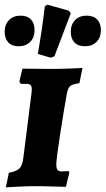

<svg xmlns="http://www.w3.org/2000/svg" viewBox="-25 -797 452 822"><path d="M216 -93Q216 -76 221.5 -69.5Q227 -63 239 -63Q251 -63 258.5 -64Q266 -65 268 -65L272 -58L257 3Q242 3 202.5 1.5Q163 0 128 0Q97 0 55 2Q13 4 0 5L13 -57Q47 -64 59 -76.5Q71 -89 75 -122L110 -399Q111 -405 111 -415Q111 -428 105.5 -433Q100 -438 86 -438H64Q62 -440 58 -448L71 -503L195 -502Q231 -502 271.5 -503.5Q312 -505 328 -506L315 -441Q286 -437 276.5 -429.5Q267 -422 262 -400Q249 -330 232.5 -222.5Q216 -115 216 -93ZM208 -556 192 -550 137 -566Q155 -669 167 -770L178 -777L270 -751L278 -740ZM-5 -661Q-5 -692 13.5 -711Q32 -730 63 -730Q92 -730 107.5 -713.5Q123 -697 123 -668Q123 -637 104.5 -618Q86 -599 55 -599Q26 -599 10.5 -615.5Q-5 -632 -5 -661ZM278 -661Q278 -692 296.5 -711Q315 -730 346 -730Q375 -730 391 -713.5Q407 -697 407 -668Q407 -637 388.5 -618Q370 -599 339 -599Q309 -599 293.5 -615.5Q278 -632 278 -661Z"/></svg>

Font: Alegreya SC ExtraBold
Style: Italic
Weight: 800
Italic angle: -7°
Designer: Juan Pablo del Peral
Foundry: Huerta Tipografica
Version: Version 2.007; ttfautohint (v1.6)